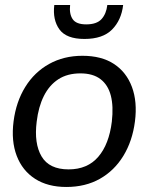

<svg xmlns="http://www.w3.org/2000/svg" viewBox="-20 -737 591 764"><path d="M308 -515Q384 -515 433.5 -482.5Q483 -450 505 -391Q527 -332 517 -254Q507 -176 471 -117Q435 -58 377.5 -25.5Q320 7 244 7Q170 7 119.5 -25.5Q69 -58 46.5 -117Q24 -176 34 -254Q44 -332 80.5 -391Q117 -450 175.5 -482.5Q234 -515 308 -515ZM253 -63Q328 -63 371 -113Q414 -163 425 -253Q432 -314 421 -356.5Q410 -399 380 -422Q350 -445 300 -445Q248 -445 212 -421.5Q176 -398 154.5 -355Q133 -312 126 -253Q115 -166 145.5 -114.5Q176 -63 253 -63ZM316 -582Q244 -582 216.5 -620Q189 -658 196 -717H259Q255 -682 269 -661Q283 -640 323 -640Q365 -640 384 -661Q403 -682 407 -717H470Q463 -657 426 -619.5Q389 -582 316 -582Z"/></svg>

Font: Aleo
Style: Italic
Weight: 400
Italic angle: -7°
Designer: Alessio Laiso
Foundry: Alessio Laiso
Version: Version 2.001;gftools[0.9.29]